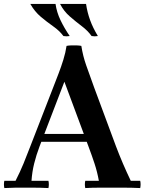

<svg xmlns="http://www.w3.org/2000/svg" viewBox="-30 -953 736 975"><path d="M-8 2Q-12 -17 -8 -35H49Q72 -80 89.5 -122.5Q107 -165 124 -210L244 -519Q254 -545 267 -578.5Q280 -612 291.5 -649Q303 -686 308 -720Q318 -722 331.5 -722.5Q345 -723 359 -722.5Q373 -722 383 -720L297 -538L171 -210Q154 -165 143.5 -122.5Q133 -80 130 -35H216Q220 -17 216 2Q175 0 140 0Q105 0 88 0Q70 0 48.5 0Q27 0 -8 2ZM634 -35H682Q686 -17 682 2Q659 1 640.5 0.5Q622 0 601.5 0Q581 0 552 0Q510 0 473.5 0Q437 0 403 2Q399 -17 403 -35H472Q464 -80 450 -122.5Q436 -165 419 -210L297 -538L383 -720Q391 -669 407.5 -622Q424 -575 448 -509L559 -210Q576 -165 594.5 -122Q613 -79 634 -35ZM432 -233H170V-273H432ZM275 -933H407Q413 -891 427.5 -851Q442 -811 467 -770Q451 -767 435 -770Q416 -797 385.5 -820Q355 -843 324.5 -869.5Q294 -896 275 -933ZM124 -933H252Q258 -891 277 -851Q296 -811 324 -770Q308 -767 292 -770Q272 -797 240.5 -819Q209 -841 177.5 -867.5Q146 -894 124 -933Z"/></svg>

Font: Poltawski Nowy SemiBold
Style: Regular
Weight: 600
Version: Version 1.001;gftools[0.9.25]